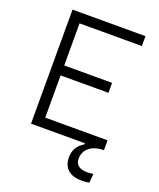

<svg xmlns="http://www.w3.org/2000/svg" viewBox="-162 -792 910 1097"><g transform="rotate(20 293.0 -243.0)"><path d="M468.8 207C481.9 207 498.5 206.1 514.2 202.6L519 147.9C505.4 149.9 492.2 151.4 481.4 151.4C435.1 151.4 409.7 131.8 409.7 95.2C409.7 37.1 456.5 0 528.8 0H529.3V-60.1H150.4V-316.9H441.4V-377.4H150.4V-633.3H529.3V-693.4H85.9V0H413.6V6.3C374 29.8 355 62.5 355 105.5C355 171.4 394.5 207 468.8 207Z"/></g></svg>

Font: Cascadia Mono NF Light
Style: Regular
Weight: 300
Monospace: yes
Designer: Aaron Bell
Foundry: Saja Typeworks
Version: Version 2404.023